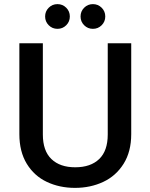

<svg xmlns="http://www.w3.org/2000/svg" viewBox="-20 -905 730 932"><path d="M188 -695V-252Q188 -173 229.5 -133Q271 -93 345 -93Q420 -93 461.5 -133Q503 -173 503 -252V-695H617V-254Q617 -169 580 -110Q543 -51 481 -22Q419 7 344 7Q269 7 207.5 -22Q146 -51 110 -110Q74 -169 74 -254V-695ZM199 -825Q199 -850 216.5 -867.5Q234 -885 259 -885Q284 -885 301.5 -867.5Q319 -850 319 -825Q319 -800 301.5 -782.5Q284 -765 259 -765Q234 -765 216.5 -782.5Q199 -800 199 -825ZM371 -825Q371 -850 388.5 -867.5Q406 -885 431 -885Q456 -885 473.5 -867.5Q491 -850 491 -825Q491 -800 473.5 -782.5Q456 -765 431 -765Q406 -765 388.5 -782.5Q371 -800 371 -825Z"/></svg>

Font: IBM-Poppins
Style: Poppins-Medium
Weight: 500
Designer: Mike Abbink, Paul van der Laan, Pieter van Rosmalen, Ben Mitchell, Mark Frömberg
Foundry: Bold Monday
Version: Version 1.1